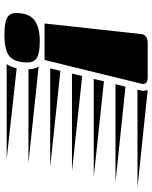

<svg xmlns="http://www.w3.org/2000/svg" viewBox="-152 -622 672 847"><g transform="rotate(-90 183.5 -199.0)"><path d="M549 -464Q549 -406 517 -382.5Q485 -359 425 -359Q372 -359 351.5 -372Q331 -385 331 -412Q331 -468 357 -491.5Q383 -515 453 -515Q508 -515 528.5 -503Q549 -491 549 -464ZM324 -505Q311 -488 305 -461L-95 -505ZM301 -409Q301 -382 313 -364L-112 -409ZM342 -338H503L456 90Q455 101 445.5 109Q436 117 415 117H267Q236 117 236 97Q236 92 237 90ZM294 -268 -129 -313H305ZM-150 -217H282L271 -172ZM248 -76 -174 -121H258ZM-197 -25H235L224 19ZM206 97Q206 108 209 117L-220 72H211L209 80Q206 89 206 97Z"/></g></svg>

Font: Faster One
Style: Regular
Weight: 400
Designer: Eduardo Rodriguez Tunni
Foundry: Eduardo Rodriguez Tunni
Version: Version 1.003; ttfautohint (v1.8.4.7-5d5b);gftools[0.9.23]